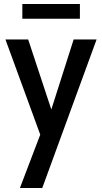

<svg xmlns="http://www.w3.org/2000/svg" viewBox="-20 -692 507 954"><path d="M180 -23 7 -496H120L235 -148L346 -496H460L190 242H79ZM91 -672H377V-599H91Z"/></svg>

Font: Cabin Condensed SemiBold
Style: Regular
Weight: 600
Width: 3
Designer: Pablo Impallari
Foundry: Pablo Impallari. http://www.impallari.com Igino Marini. http://www.ikern.com
Version: Version 2.200